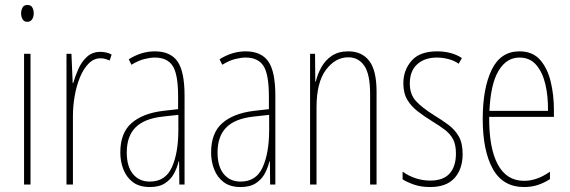

<svg xmlns="http://www.w3.org/2000/svg" viewBox="-20 -744 2299 774"><path d="M91 -724Q105 -724 110.5 -713.5Q116 -703 116 -691Q116 -675 109 -665.5Q102 -656 90 -656Q77 -656 71 -666.5Q65 -677 65 -690Q65 -702 70.5 -713Q76 -724 91 -724ZM103 -527V0H77V-527Z M385 -535Q395 -535 407.5 -532.5Q420 -530 430 -524L422 -500Q416 -503 406 -506Q396 -509 385 -509Q358 -509 337 -487.5Q316 -466 302 -431.5Q288 -397 281 -356.5Q274 -316 274 -277V0H248V-527H268L273 -409H275Q283 -436 295.5 -465Q308 -494 330 -514.5Q352 -535 385 -535Z M604 -537Q667 -537 695.5 -496.5Q724 -456 724 -358V0H703L702 -93H700Q694 -68 681.5 -44.5Q669 -21 645.5 -5.5Q622 10 584 10Q542 10 516 -9.5Q490 -29 477.5 -61Q465 -93 465 -129Q465 -208 510 -247.5Q555 -287 637 -297L698 -304V-355Q698 -445 676 -478.5Q654 -512 604 -512Q586 -512 562 -506Q538 -500 510 -483L499 -505Q550 -537 604 -537ZM636 -274Q562 -266 526.5 -230.5Q491 -195 491 -129Q491 -73 516 -42.5Q541 -12 584 -12Q647 -12 673 -70Q699 -128 699 -220V-281Z M970 -537Q1033 -537 1061.5 -496.5Q1090 -456 1090 -358V0H1069L1068 -93H1066Q1060 -68 1047.5 -44.5Q1035 -21 1011.5 -5.5Q988 10 950 10Q908 10 882 -9.5Q856 -29 843.5 -61Q831 -93 831 -129Q831 -208 876 -247.5Q921 -287 1003 -297L1064 -304V-355Q1064 -445 1042 -478.5Q1020 -512 970 -512Q952 -512 928 -506Q904 -500 876 -483L865 -505Q916 -537 970 -537ZM1002 -274Q928 -266 892.5 -230.5Q857 -195 857 -129Q857 -73 882 -42.5Q907 -12 950 -12Q1013 -12 1039 -70Q1065 -128 1065 -220V-281Z M1384 -537Q1439 -537 1468.5 -498.5Q1498 -460 1498 -375V0H1472V-365Q1472 -445 1448.5 -479Q1425 -513 1384 -513Q1332 -513 1294 -462.5Q1256 -412 1256 -311V0H1230V-527H1250L1251 -415H1253Q1260 -445 1275.5 -473Q1291 -501 1317.5 -519Q1344 -537 1384 -537Z M1845 -123Q1845 -63 1812.5 -26.5Q1780 10 1714 10Q1677 10 1648.5 0Q1620 -10 1603 -21V-52Q1625 -36 1654 -26Q1683 -16 1714 -16Q1767 -16 1792.5 -44.5Q1818 -73 1818 -125Q1818 -160 1807 -181.5Q1796 -203 1775 -219.5Q1754 -236 1724 -254Q1690 -275 1663.5 -295.5Q1637 -316 1621.5 -342.5Q1606 -369 1606 -408Q1606 -461 1639 -499Q1672 -537 1742 -537Q1801 -537 1842 -510L1829 -487Q1813 -499 1789 -505.5Q1765 -512 1741 -512Q1692 -512 1662 -485Q1632 -458 1632 -407Q1632 -364 1656.5 -337Q1681 -310 1729 -280Q1762 -260 1788 -240.5Q1814 -221 1829.5 -194Q1845 -167 1845 -123Z M2074 -537Q2127 -537 2157 -503Q2187 -469 2200 -415Q2213 -361 2213 -301V-273H1952Q1951 -148 1986.5 -81.5Q2022 -15 2093 -15Q2145 -15 2197 -52V-22Q2176 -8 2150 1Q2124 10 2093 10Q2007 10 1966.5 -63.5Q1926 -137 1926 -264Q1926 -388 1962 -462.5Q1998 -537 2074 -537ZM2074 -512Q2022 -512 1990 -459Q1958 -406 1953 -297H2189Q2190 -356 2178.5 -404.5Q2167 -453 2141.5 -482.5Q2116 -512 2074 -512Z"/></svg>

Font: Noto Sans Lao ExtraCondensed Thin
Style: Regular
Weight: 100
Width: 2
Designer: Monotype Design Team
Foundry: Monotype Imaging Inc.
Version: Version 2.003; ttfautohint (v1.8.4.7-5d5b)